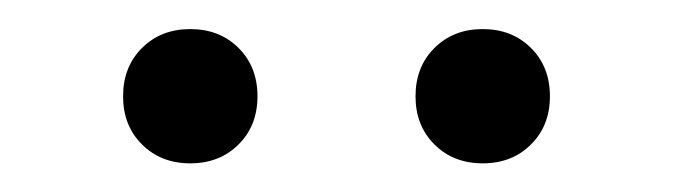

<svg xmlns="http://www.w3.org/2000/svg" viewBox="-20 -657 470 134"><path d="M79.1 -556.2Q65.9 -569.3 65.9 -589.8Q65.9 -610.4 79.1 -623.5Q92.3 -636.7 112.8 -636.7Q133.3 -636.7 146.5 -623.5Q159.7 -610.4 159.7 -589.8Q159.7 -569.3 146.5 -556.2Q133.3 -543 112.8 -543Q92.3 -543 79.1 -556.2ZM283.2 -556.2Q270 -569.3 270 -589.8Q270 -610.4 283.2 -623.5Q296.4 -636.7 316.9 -636.7Q337.4 -636.7 350.6 -623.5Q363.8 -610.4 363.8 -589.8Q363.8 -569.3 350.6 -556.2Q337.4 -543 316.9 -543Q296.4 -543 283.2 -556.2Z"/></svg>

Font: Theano Modern
Style: Regular
Weight: 400
Designer: Alexey Kryukov
Version: Version 2.00